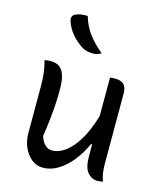

<svg xmlns="http://www.w3.org/2000/svg" viewBox="-121 -901 842 1000"><g transform="rotate(15 300.0 -401.0)"><path d="M102 -536Q128 -536 146.5 -525Q165 -514 175.5 -485Q186 -456 186 -403Q186 -360 183.5 -321.5Q181 -283 176.5 -242Q172 -201 164 -149Q184 -88 228 -88Q283 -88 335.5 -149Q388 -210 422 -326V-533Q429 -534 434.5 -534.5Q440 -535 447 -535Q482 -535 497 -519.5Q512 -504 512 -472V-93Q512 -35 527 0Q520 1 513 2.5Q506 4 499 4Q467 4 444.5 -21.5Q422 -47 422 -111V-173H416Q393 -121 359.5 -79Q326 -37 286.5 -13Q247 11 205 11Q170 11 143 -11Q116 -33 101 -68Q86 -103 86 -141V-394Q86 -435 82.5 -465.5Q79 -496 69 -533Q87 -536 102 -536ZM227 -813Q241 -763 270 -723.5Q299 -684 347 -644Q337 -637 325.5 -634Q314 -631 302 -631Q286 -631 271 -634.5Q256 -638 242 -647Q210 -667 184 -698Q158 -729 147 -765Q143 -776 146.5 -786.5Q150 -797 161 -802Q185 -815 227 -813Z"/></g></svg>

Font: Recursive Mn Csl St
Style: Regular
Weight: 400
Monospace: yes
Version: Version 1.079;hotconv 1.0.112;makeotfexe 2.5.65598; ttfautoh